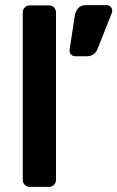

<svg xmlns="http://www.w3.org/2000/svg" viewBox="-20 -731 459 751"><path d="M69 0ZM172 0H96Q85 0 77 -8Q69 -16 69 -27V-683Q69 -694 77 -702Q85 -710 96 -710H172Q183 -710 191 -702Q199 -694 199 -683V-27Q199 -16 191 -8Q183 0 172 0ZM316 -711H397Q406 -711 412.5 -704.5Q419 -698 419 -689Q419 -685 418 -682L363 -543Q351 -511 320 -511H274Q265 -511 258.5 -517.5Q252 -524 252 -533V-535L273 -672Q276 -688 286.5 -699.5Q297 -711 316 -711Z"/></svg>

Font: Hezaedrus Medium
Style: Regular
Weight: 500
Designer: Hubert & Fischer
Foundry: Hubert & Fischer
Version: Version 1.10;September 3, 2019;FontCreator 11.5.0.2425 64-bi